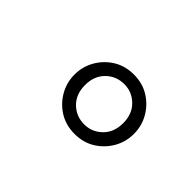

<svg xmlns="http://www.w3.org/2000/svg" viewBox="-47 -837 594 594"><g transform="rotate(45 250.0 -540.0)"><path d="M286 -410Q248 -410 219 -428Q190 -446 173 -475.5Q156 -505 156 -540Q156 -575 173 -604.5Q190 -634 219 -652Q248 -670 286 -670Q324 -670 353 -652Q382 -634 399 -604.5Q416 -575 416 -540Q416 -505 399 -475.5Q382 -446 353 -428Q324 -410 286 -410ZM286 -452Q320 -452 344.5 -476Q369 -500 369 -540Q369 -580 344.5 -604Q320 -628 286 -628Q251 -628 226.5 -604Q202 -580 202 -540Q202 -500 226.5 -476Q251 -452 286 -452Z"/></g></svg>

Font: Spectral SemiBold
Style: Italic
Weight: 600
Italic angle: -10°
Designer: Jean-Baptiste Levee
Foundry: Production Type
Version: Version 2.001